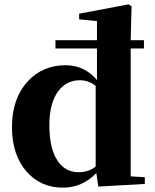

<svg xmlns="http://www.w3.org/2000/svg" viewBox="-20 -846 713 883"><path d="M420 -451Q387 -477 347 -477Q286 -477 248 -427Q207 -372 207 -270Q207 -161 246 -105Q281 -54 342 -54Q387 -54 420 -80ZM646 -31V0L432 12L423 -50Q358 17 269 17Q168 17 103 -56Q35 -133 35 -262Q35 -393 108 -472Q176 -546 282 -546Q368 -546 426 -478V-623H235V-661H426V-749L344 -757V-783L571 -826L585 -817L581 -661H642V-623H581V-35Z"/></svg>

Font: Source Han Serif CN Heavy
Style: Regular
Weight: 900
Designer: Ryoko NISHIZUKA  (kana & ideographs); Frank Grießhammer (Latin, Greek & Cyrillic); Wenlong ZHANG  (bopomofo); Sandoll Co
Foundry: Adobe Systems Incorporated
Version: Version 1.000;PS 1;hotconv 16.6.53;makeotf.lib2.5.65590